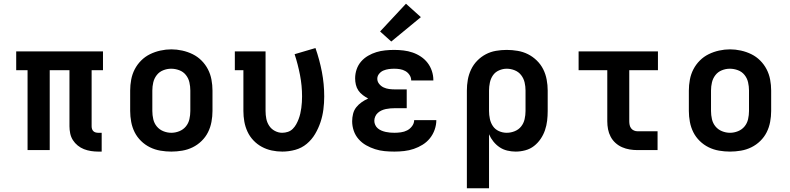

<svg xmlns="http://www.w3.org/2000/svg" viewBox="-20 -806 4240 1031"><path d="M507 8Q488 8 468.5 5Q449 2 431 -5Q413 -12 397.5 -24.5Q382 -37 371.5 -53.5Q361 -70 357 -89.5Q353 -109 353 -128V-429H247V0H128V-429H67V-530H533V-429H472V-128Q472 -121 474 -114Q476 -107 481 -102Q486 -97 493 -95Q500 -93 507 -93H526V8Z M900 8Q871 8 841.5 3Q812 -2 785.5 -15Q759 -28 737.5 -49Q716 -70 703 -96Q690 -122 684.5 -151.5Q679 -181 679 -210V-320Q679 -349 684.5 -378.5Q690 -408 703.5 -434Q717 -460 738 -481Q759 -502 785.5 -515Q812 -528 841.5 -534.5Q871 -541 900 -541Q929 -541 958.5 -534.5Q988 -528 1014.5 -515Q1041 -502 1062 -481Q1083 -460 1096.5 -434Q1110 -408 1115.5 -378.5Q1121 -349 1121 -320V-210Q1121 -181 1115.5 -151.5Q1110 -122 1097 -96Q1084 -70 1062.5 -49Q1041 -28 1014.5 -15Q988 -2 958.5 3Q929 8 900 8ZM900 -93Q922 -93 943 -101.5Q964 -110 978 -127Q992 -144 997 -166Q1002 -188 1002 -210V-320Q1002 -342 997 -364Q992 -386 978 -403.5Q964 -421 942.5 -429Q921 -437 899 -437Q877 -437 856 -428.5Q835 -420 821.5 -402.5Q808 -385 803 -363.5Q798 -342 798 -320V-210Q798 -188 803 -166Q808 -144 822 -127Q836 -110 857 -101.5Q878 -93 900 -93Z M1496 8Q1467 8 1439 2Q1411 -4 1386 -17.5Q1361 -31 1341 -52Q1321 -73 1309 -99Q1297 -125 1292 -153Q1287 -181 1287 -210V-429H1241V-530H1406V-210Q1406 -189 1410 -168.5Q1414 -148 1425.5 -130.5Q1437 -113 1456 -103Q1475 -93 1495 -93Q1511 -93 1526 -98Q1541 -103 1552 -114Q1563 -125 1570.5 -138.5Q1578 -152 1583.5 -166.5Q1589 -181 1592.5 -196Q1596 -211 1598 -226.5Q1600 -242 1601 -257Q1602 -272 1602 -288Q1602 -346 1591 -403Q1580 -460 1562 -515L1674 -548Q1696 -485 1708.5 -420Q1721 -355 1721 -288Q1721 -253 1716.5 -218Q1712 -183 1701 -150Q1690 -117 1672 -86.5Q1654 -56 1627 -33.5Q1600 -11 1565.5 -1.5Q1531 8 1496 8Z M2098 8Q2071 8 2045 5.5Q2019 3 1994 -5Q1969 -13 1946 -26Q1923 -39 1905.5 -59Q1888 -79 1879.5 -104Q1871 -129 1871 -155Q1871 -175 1876 -195Q1881 -215 1893.5 -230.5Q1906 -246 1922.5 -257.5Q1939 -269 1957 -277Q1942 -285 1928 -295.5Q1914 -306 1904.5 -320Q1895 -334 1891 -351Q1887 -368 1887 -385Q1887 -410 1895 -433.5Q1903 -457 1919 -475.5Q1935 -494 1956.5 -506.5Q1978 -519 2001 -526Q2024 -533 2048.5 -535.5Q2073 -538 2097 -538Q2122 -538 2147 -535Q2172 -532 2195.5 -524Q2219 -516 2240 -502Q2261 -488 2276 -468.5Q2291 -449 2299 -425Q2307 -401 2307 -376Q2307 -376 2307 -375.5Q2307 -375 2307 -374H2188Q2188 -375 2188 -375Q2188 -375 2188 -375Q2188 -390 2179 -403.5Q2170 -417 2156.5 -424.5Q2143 -432 2128 -434.5Q2113 -437 2097 -437Q2082 -437 2067.5 -435Q2053 -433 2039.5 -427.5Q2026 -422 2016 -410Q2006 -398 2006 -383Q2006 -368 2016 -355.5Q2026 -343 2040 -336.5Q2054 -330 2069.5 -328Q2085 -326 2100 -326H2164V-225H2100Q2088 -225 2076 -224Q2064 -223 2052 -220.5Q2040 -218 2029 -213Q2018 -208 2009 -200Q2000 -192 1995 -180.5Q1990 -169 1990 -157Q1990 -146 1995 -135Q2000 -124 2009 -116.5Q2018 -109 2029 -104.5Q2040 -100 2051.5 -97.5Q2063 -95 2074.5 -94Q2086 -93 2098 -93Q2115 -93 2133 -95.5Q2151 -98 2166.5 -106Q2182 -114 2193 -129Q2204 -144 2204 -161H2323Q2323 -135 2314 -109.5Q2305 -84 2288.5 -63.5Q2272 -43 2249.5 -29Q2227 -15 2202 -6.5Q2177 2 2150.5 5Q2124 8 2098 8ZM2081 -583 2021 -637 2160 -786 2240 -714Z M2487 205V-320Q2487 -349 2492 -377.5Q2497 -406 2509.5 -432.5Q2522 -459 2542.5 -480Q2563 -501 2588.5 -514.5Q2614 -528 2643 -533Q2672 -538 2701 -538Q2730 -538 2759.5 -533Q2789 -528 2815 -515Q2841 -502 2862.5 -481Q2884 -460 2897 -434Q2910 -408 2915.5 -378.5Q2921 -349 2921 -320V-210Q2921 -184 2918 -158Q2915 -132 2906.5 -107Q2898 -82 2883 -60Q2868 -38 2847.5 -22Q2827 -6 2801 1Q2775 8 2749 8Q2726 8 2703.5 2.5Q2681 -3 2662.5 -15.5Q2644 -28 2629.5 -46Q2615 -64 2606 -85V205ZM2701 -93Q2723 -93 2744 -101.5Q2765 -110 2778.5 -127Q2792 -144 2797 -166Q2802 -188 2802 -210V-320Q2802 -342 2797 -363.5Q2792 -385 2778.5 -402.5Q2765 -420 2744 -428.5Q2723 -437 2701 -437Q2680 -437 2659.5 -428Q2639 -419 2627 -401.5Q2615 -384 2610.5 -362.5Q2606 -341 2606 -320V-210Q2606 -189 2610.5 -167.5Q2615 -146 2627 -128.5Q2639 -111 2659 -102Q2679 -93 2701 -93Z M3404 0Q3382 0 3361 -3.5Q3340 -7 3320.5 -15.5Q3301 -24 3285 -38.5Q3269 -53 3259 -72Q3249 -91 3245 -112Q3241 -133 3241 -155V-429H3087V-530H3513V-429H3359V-155Q3359 -145 3361 -135Q3363 -125 3369 -117Q3375 -109 3384.5 -105Q3394 -101 3404 -101H3511V0Z M3900 8Q3871 8 3841.5 3Q3812 -2 3785.5 -15Q3759 -28 3737.5 -49Q3716 -70 3703 -96Q3690 -122 3684.5 -151.5Q3679 -181 3679 -210V-320Q3679 -349 3684.5 -378.5Q3690 -408 3703.5 -434Q3717 -460 3738 -481Q3759 -502 3785.5 -515Q3812 -528 3841.5 -534.5Q3871 -541 3900 -541Q3929 -541 3958.5 -534.5Q3988 -528 4014.5 -515Q4041 -502 4062 -481Q4083 -460 4096.5 -434Q4110 -408 4115.5 -378.5Q4121 -349 4121 -320V-210Q4121 -181 4115.5 -151.5Q4110 -122 4097 -96Q4084 -70 4062.5 -49Q4041 -28 4014.5 -15Q3988 -2 3958.5 3Q3929 8 3900 8ZM3900 -93Q3922 -93 3943 -101.5Q3964 -110 3978 -127Q3992 -144 3997 -166Q4002 -188 4002 -210V-320Q4002 -342 3997 -364Q3992 -386 3978 -403.5Q3964 -421 3942.5 -429Q3921 -437 3899 -437Q3877 -437 3856 -428.5Q3835 -420 3821.5 -402.5Q3808 -385 3803 -363.5Q3798 -342 3798 -320V-210Q3798 -188 3803 -166Q3808 -144 3822 -127Q3836 -110 3857 -101.5Q3878 -93 3900 -93Z"/></svg>

Font: Iosevka Curly Slab Extended
Style: Bold
Weight: 700
Width: 7
Monospace: yes
Designer: Belleve Invis
Foundry: Belleve Invis
Version: Version 11.1.0; ttfautohint (v1.8.3)